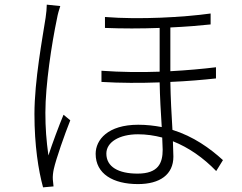

<svg xmlns="http://www.w3.org/2000/svg" viewBox="-20 -776 1040 825"><path d="M239 -750 181 -756C181 -740 179 -721 176 -700C163 -615 128 -430 128 -286C128 -151 145 -44 165 29L210 25C209 17 208 4 207 -5C206 -18 208 -35 211 -49C221 -94 258 -199 282 -259L253 -283C234 -238 205 -160 188 -108C179 -174 175 -226 175 -292C175 -411 202 -588 225 -697C228 -715 234 -735 239 -750ZM677 -185 679 -133C679 -76 661 -30 571 -30C489 -30 437 -59 437 -116C437 -165 492 -199 573 -199C608 -199 643 -194 677 -185ZM431 -703V-656C504 -653 587 -653 666 -656V-468C585 -465 499 -466 416 -472V-424C498 -419 584 -419 666 -422C667 -362 671 -289 675 -230C643 -236 610 -240 574 -240C443 -240 391 -175 391 -115C391 -29 466 15 573 15C667 15 725 -26 725 -103L723 -169C791 -142 854 -98 909 -41L938 -88C882 -139 811 -190 721 -218C717 -282 713 -357 712 -424C785 -427 853 -433 908 -439V-487C851 -480 784 -474 712 -470V-658C778 -661 839 -666 885 -671V-718C771 -702 579 -691 431 -703Z"/></svg>

Font: Noto Sans TC Light
Style: Regular
Weight: 300
Designer: Ryoko NISHIZUKA 西塚涼子 (kana, bopomofo & ideographs); Paul D. Hunt (Latin, Greek & Cyrillic); Sandoll Communications 산돌커뮤니
Foundry: Adobe
Version: Version 2.004;hotconv 1.0.118;makeotfexe 2.5.65603